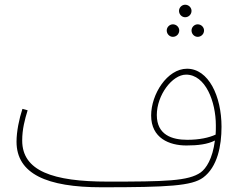

<svg xmlns="http://www.w3.org/2000/svg" viewBox="-20 -772 1013 813"><path d="M764 -699C779 -699 791 -711 791 -726C791 -740 779 -752 764 -752C750 -752 738 -740 738 -726C738 -711 750 -699 764 -699ZM712 -616C727 -616 739 -628 739 -643C739 -657 727 -669 712 -669C698 -669 686 -657 686 -643C686 -628 698 -616 712 -616ZM817 -616C832 -616 844 -628 844 -643C844 -657 832 -669 817 -669C803 -669 791 -657 791 -643C791 -628 803 -616 817 -616ZM410 21C694 21 792 15 840 -20C901 -65 918 -155 918 -235C918 -365 863 -481 772 -481C688 -481 620 -373 620 -283C620 -187 697 -156 769 -156C818 -156 859 -161 890 -177C880 -99 853 -59 830 -42C778 -5 679 -3 436 -3C204 -3 74 -48 74 -177C74 -225 85 -266 97 -305L75 -311C61 -269 50 -215 50 -172C50 -36 178 21 410 21ZM644 -285C644 -369 709 -456 768 -456C850 -456 894 -342 894 -241C894 -227 894 -214 893 -202C865 -189 824 -180 773 -180C708 -180 644 -201 644 -285Z"/></svg>

Font: Noto Sans Arabic Thin
Style: Regular
Weight: 100
Designer: Monotype Design Team, Nadine Chahine, Nizar Qandah and Khaled Hosny
Foundry: Monotype Imaging Inc.
Version: Version 2.012